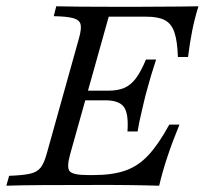

<svg xmlns="http://www.w3.org/2000/svg" viewBox="-25 -591 654 611"><path d="M-4.8 0 4 -31.5Q48.4 -33.1 71 -38.3Q93.5 -43.5 104.4 -57.7Q115.3 -71.8 123.4 -100.8L226.6 -470.2Q234.7 -499.2 231.5 -513.3Q228.2 -527.4 208.5 -533.1Q188.7 -538.7 146 -539.5L154 -571Q182.3 -570.2 228.6 -569.8Q275 -569.4 338.7 -569.4Q378.2 -569.4 414.9 -569.4Q451.6 -569.4 485.5 -569.8Q519.4 -570.2 549.6 -570.2Q579.8 -570.2 606.5 -571Q594.4 -532.3 586.7 -493.5Q579 -454.8 573.4 -409.7H541.1Q539.5 -459.7 530.2 -487.5Q521 -515.3 500 -526.6Q479 -537.9 441.1 -537.9H321L198.4 -100.8Q186.3 -58.1 196.8 -46Q207.3 -33.9 254 -33.9H273.4Q332.3 -33.9 373.4 -48Q414.5 -62.1 447.2 -97.2Q479.8 -132.3 513.7 -194.4H546Q522.6 -137.1 507.3 -90.7Q491.9 -44.4 481.5 0Q458.9 -0.8 434.7 -1.2Q410.5 -1.6 385.5 -2Q360.5 -2.4 333.5 -2.4Q306.5 -2.4 276.6 -2.4Q183.1 -2.4 112.5 -2Q41.9 -1.6 -4.8 0ZM219.4 -271.8 228.2 -302.4H400.8L391.9 -271.8ZM380.6 -172.6Q384.7 -229 369.4 -250.4Q354 -271.8 309.7 -271.8L318.5 -302.4Q350 -302.4 370.6 -311.3Q391.1 -320.2 407.3 -341.5Q423.4 -362.9 439.5 -401.6H471.8Q468.5 -390.3 462.5 -372.2Q456.5 -354 450.4 -331.9Q444.4 -309.7 437.9 -287.1Q433.9 -271 430.6 -256.5Q427.4 -241.9 424.2 -228.6Q421 -215.3 418.1 -201.6Q415.3 -187.9 412.9 -172.6Z"/></svg>

Font: Playfair 12pt Light
Style: Italic
Weight: 300
Italic angle: -15.6°
Designer: Claus Eggers Sørensen
Foundry: Claus Eggers Sørensen
Version: Version 2.000;gftools[0.9.28]